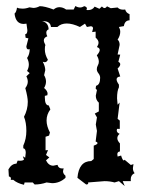

<svg xmlns="http://www.w3.org/2000/svg" viewBox="-20 -612 484 644"><path d="M398.4 12.2 378.9 -4.4 364.3 0Q348.6 -4.4 330.6 -4.4L275.4 0L275.9 2.4Q275.9 6.8 269 6.8L239.7 -15.6Q244.6 -71.8 286.1 -71.8L294.4 -78.6V-123.5Q307.1 -127.9 307.1 -131.8Q307.1 -135.3 300.8 -137.2L305.2 -172.9L301.3 -194.3L305.2 -218.3L297.9 -231L311.5 -238.3V-267.6Q301.3 -276.9 301.3 -291L305.2 -310.1L300.8 -314.9L302.2 -324.2Q315.9 -327.6 315.9 -351.1Q315.9 -358.9 310.3 -366Q304.7 -373 304.7 -379.9Q304.7 -386.7 308.1 -392.6Q311.5 -398.4 311.5 -404.8Q311.5 -415 304.7 -426.3Q314.5 -437.5 314.5 -444.3Q314.5 -451.2 305.2 -454.1Q310.5 -462.4 310.5 -468.8Q310.5 -477.5 300.8 -485.8V-505.9L289.1 -504.4L292 -516.6Q292 -523.9 284.2 -523.9L271.5 -521.5L265.1 -532.7L248 -521.5Q223.1 -533.2 204.1 -533.2Q184.6 -533.2 172.4 -521.5H150.9Q148.9 -541 125 -541H120.6Q142.1 -537.1 143.1 -513.7Q135.3 -510.3 135.3 -502.4Q135.3 -496.6 138.7 -490.2Q127 -485.8 127 -476.6Q127 -470.7 132.3 -460.9Q130.4 -457.5 130.4 -446.3Q130.4 -429.2 140.6 -411.6Q136.7 -403.3 129.9 -403.3L123.5 -404.8Q131.8 -389.2 131.8 -376.5L127.9 -359.9Q134.3 -349.1 134.3 -338.4Q134.3 -327.6 127.9 -316.9Q139.6 -307.1 139.6 -297.9L138.7 -292.5L130.4 -290.5V-285.2Q130.4 -258.3 143.6 -258.3L148.9 -245.1Q136.2 -228 136.2 -208Q136.2 -189 147.5 -167.5L144.5 -157.2L132.8 -153.3V-107.9L141.1 -108.4L134.3 -92.3L145.5 -84L134.3 -74.2Q143.1 -56.2 158.7 -56.2L172.9 -59.1Q175.8 -46.9 188.5 -46.9L193.4 -47.4L191.4 -37.6Q191.4 -29.3 199.7 -22.5V-15.6Q180.2 2.4 154.8 2.4L136.2 0Q116.7 6.8 96.2 6.8L89.8 0H62.5L60.5 7.8Q38.1 2.9 24.4 -8.8H16.1L16.6 -13.2Q16.6 -19 9.8 -20L8.3 -43.9Q19 -63 35.2 -63L39.1 -73.2L46.9 -72.8Q57.6 -72.8 60.5 -77.1L56.6 -87.9L64.5 -83L66.4 -99.6Q66.4 -113.3 58.1 -114.7V-123.5Q68.4 -146 68.4 -172.9Q68.4 -201.2 60.5 -220.2Q73.2 -244.6 73.2 -270.5Q73.2 -286.1 64.9 -316.4Q73.2 -327.6 73.2 -337.9Q73.2 -346.7 68.4 -356L79.6 -366.7L70.8 -374Q76.7 -384.8 76.7 -395.5Q76.7 -406.2 70.8 -417.5Q79.6 -429.7 79.6 -447.3L75.2 -446.3Q68.8 -446.3 68.4 -456.5L75.2 -483.4L65.9 -485.4L64.5 -497.1Q71.8 -497.6 71.8 -510.7L68.8 -532.7L59.6 -531.7Q32.7 -531.7 28.8 -566.4Q34.7 -570.8 37.1 -586.4Q43.5 -583 55.7 -583Q66.9 -583 78.6 -587.4L91.8 -585.4Q102.1 -585.4 113.3 -591.3Q129.9 -591.3 159.7 -580.1Q168.9 -587.9 179.2 -587.9Q190.9 -587.9 201.7 -580.1H227.1L232.9 -591.8Q240.7 -586.9 248.5 -586.9Q255.4 -586.9 262.7 -591.3Q271.5 -588.9 271.5 -583.5L270 -578.6L274.9 -578.1Q290.5 -578.1 297.4 -589.8L313.5 -582.5L321.8 -590.3Q326.2 -585 330.6 -585Q335 -585 338.9 -590.8L351.6 -584.5L374.5 -586.9Q380.9 -579.6 393.1 -579.6L399.9 -580.1Q402.8 -568.8 414.6 -564.5V-543.9Q398.4 -543.5 395.5 -524.4L378.9 -521.5Q383.3 -513.2 383.3 -505.4Q383.3 -492.7 374.5 -479Q381.3 -473.6 381.3 -461.4L374.5 -429.2L383.3 -428.7L377 -404.8Q383.3 -401.4 383.3 -396.5Q383.3 -390.1 374.5 -382.3L383.3 -355.5Q371.1 -354 371.1 -345.7Q371.1 -338.9 378.9 -328.1V-319.3Q372.6 -307.1 372.6 -282.2L374.5 -260.7L381.3 -268.1L374.5 -213.4L381.8 -207.5V-179.7H372.6L371.6 -174.8Q371.6 -167 381.3 -163.1Q373.5 -156.7 373.5 -148.4Q373.5 -140.1 382.3 -130.9V-104Q373.5 -103 373.5 -94.7L374.5 -86.9L386.2 -90.3Q391.1 -73.7 395.5 -73.7L397.9 -76.2L418.9 -58.6L427.7 -61.5L425.8 -48.3Q425.8 -37.6 431.6 -31.2Q418.5 -25.4 418.5 -10.3L418.9 -4.4H391.6Z"/></svg>

Font: Truetypewriter PolyglOTT
Style: Regular
Weight: 400
Designer: Sergey Beatoff a.k.a. Sam_T
Version: Version 3.76